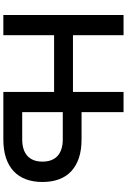

<svg xmlns="http://www.w3.org/2000/svg" viewBox="175 -935 760 1150"><g transform="rotate(90 555.0 -360.0)"><path d="M70 0V-720H191V-417H530.5V-720H651.5V-468.5H814.5Q878.5 -468.5 926.2 -452.5Q974 -436.5 1006 -406.5Q1038 -376.5 1054 -333Q1070 -289.5 1070 -234.5Q1070 -179.5 1054 -136Q1038 -92.5 1006 -62.2Q974 -32 926.2 -16Q878.5 0 814.5 0H530.5V-304H191V0ZM814 -113Q879.5 -113 913.8 -144.2Q948 -175.5 948 -234.5Q948 -293.5 913.8 -324.8Q879.5 -356 814 -356H651.5V-113Z"/></g></svg>

Font: Vela Sans Bd
Style: Bold
Weight: 700
Designer: Principal design: Mikhail Sharanda - project Manrope.
Design modification: Ravid Balaliev
Foundry: Mikhail Sharanda
Version: Version 1.001